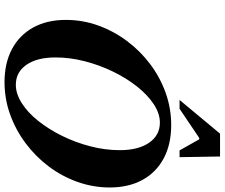

<svg xmlns="http://www.w3.org/2000/svg" viewBox="-92 -888 993 849"><g transform="rotate(90 404.5 -463.5)"><path d="M343 13Q259 13 197 -20Q135 -53 101.5 -114Q68 -175 68 -258Q68 -332 92.5 -400.5Q117 -469 161 -528Q205 -587 263.5 -631Q322 -675 390.5 -699.5Q459 -724 533 -724Q618 -724 680 -691Q742 -658 775.5 -597Q809 -536 809 -452Q809 -379 784.5 -310Q760 -241 716 -182.5Q672 -124 613 -80Q554 -36 485.5 -11.5Q417 13 343 13ZM355 -37Q395 -37 436.5 -63.5Q478 -90 515 -136.5Q552 -183 581 -242Q610 -301 627 -366.5Q644 -432 644 -496Q644 -579 611 -626.5Q578 -674 522 -674Q482 -674 441 -647Q400 -620 363 -573.5Q326 -527 297 -467.5Q268 -408 251 -342.5Q234 -277 234 -212Q234 -131 266.5 -84Q299 -37 355 -37ZM422 -761 571 -940H672L675 -761H645L596 -848H590L461 -761Z"/></g></svg>

Font: Baskervville
Style: Bold Italic
Weight: 700
Italic angle: -18°
Version: Version 1.100